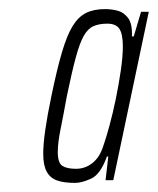

<svg xmlns="http://www.w3.org/2000/svg" viewBox="-20 -717 347 422"><path d="M145 -315Q120 -315 105 -320.5Q90 -326 82.5 -340Q75 -354 75 -379Q75 -400 79.5 -431.5Q84 -463 93 -506Q105 -564 116 -601.5Q127 -639 139.5 -659.5Q152 -680 169 -688.5Q186 -697 211 -697Q225 -697 238.5 -693.5Q252 -690 261.5 -677.5Q271 -665 270 -637H274L290 -691H307L229 -321H212L218 -373H215Q201 -334 180.5 -324.5Q160 -315 145 -315ZM147 -346Q167 -346 183 -358.5Q199 -371 207 -396Q213 -413 220.5 -440.5Q228 -468 234.5 -499.5Q241 -531 245.5 -562Q250 -593 250 -615Q250 -642 242.5 -653.5Q235 -665 216 -665Q198 -665 185.5 -659.5Q173 -654 164 -638Q155 -622 146.5 -590.5Q138 -559 127 -506Q119 -462 113 -432.5Q107 -403 107 -383Q107 -359 117 -352.5Q127 -346 147 -346Z"/></svg>

Font: Saira UltraCondensed Thin
Style: Italic
Weight: 250
Width: 1
Italic angle: -12°
Designer: Hector Gatti with collaboration of the Omnibus-Type team
Foundry: Omnibus-Type
Version: Version 1.101